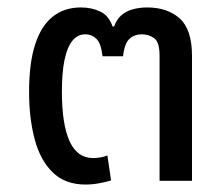

<svg xmlns="http://www.w3.org/2000/svg" viewBox="-20 -485 599 515"><path d="M255 -334Q251 -369 238.5 -381Q226 -393 209 -393Q188 -393 174 -375.5Q160 -358 153 -324Q146 -290 146 -240Q146 -152 166.5 -106.5Q187 -61 230 -61Q238 -61 248 -62.5Q258 -64 268 -68L278 -1Q265 3 246.5 6.5Q228 10 209 10Q155 10 121.5 -22.5Q88 -55 73 -111.5Q58 -168 58 -238Q58 -315 74 -365Q90 -415 121 -440Q152 -465 197 -465Q226 -465 249 -454Q272 -443 282 -414H286Q293 -433 305.5 -444Q318 -455 336 -460Q354 -465 375 -465Q429 -465 462 -435.5Q495 -406 495 -335V0H408V-335Q408 -373 393 -383Q378 -393 361 -393Q341 -393 327.5 -381Q314 -369 310 -334Z"/></svg>

Font: Farlight84_Sys_V01
Style: Regular
Weight: 400
Designer: Ryoko NISHIZUKA  (kana, bopomofo & ideographs); Paul D. Hunt (Latin, Greek & Cyrillic); Sandoll Communications , Soo-you
Foundry: Adobe
Version: Version 2.004;October 29, 2024;FontCreator 14.0.0.2814 64-bi